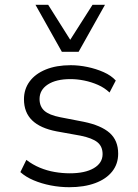

<svg xmlns="http://www.w3.org/2000/svg" viewBox="-20 -773 577 801"><path d="M269 8Q230 8 191.5 0.5Q153 -7 120 -21Q87 -35 65 -55L90 -106Q116 -86 146 -73.5Q176 -61 208 -55.5Q240 -50 271 -50Q335 -50 371.5 -71.5Q408 -93 408 -130Q408 -162 386.5 -179.5Q365 -197 316 -207L216 -225Q148 -238 114 -271Q80 -304 80 -359Q80 -401 103.5 -433Q127 -465 171 -483Q215 -501 275 -501Q309 -501 345 -493.5Q381 -486 412.5 -472Q444 -458 463 -437L437 -387Q416 -407 388.5 -419Q361 -431 331.5 -437Q302 -443 274 -443Q214 -443 179.5 -420.5Q145 -398 145 -360Q145 -329 165 -311Q185 -293 231 -284L329 -265Q402 -250 437.5 -218.5Q473 -187 473 -132Q473 -89 448 -57.5Q423 -26 377 -9Q331 8 269 8ZM238 -557 128 -753H181L273 -607L366 -753H418L308 -557Z"/></svg>

Font: Nunito Sans 8pt Light
Style: Regular
Weight: 300
Version: Version 3.101;gftools[0.9.27]